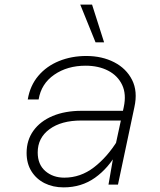

<svg xmlns="http://www.w3.org/2000/svg" viewBox="-20 -798 690 830"><path d="M449 0 475 -150 515 -335Q527 -391 508 -431Q489 -471 447.5 -492.5Q406 -514 350 -514Q271 -514 214.5 -475Q158 -436 147 -368H100Q110 -428 145.5 -470Q181 -512 235 -534Q289 -556 353 -556Q421 -556 473.5 -529Q526 -502 551 -452.5Q576 -403 561 -335L490 0ZM255 12Q209 12 173 -6Q137 -24 116 -57.5Q95 -91 95 -137Q95 -192 124.5 -233Q154 -274 207.5 -296.5Q261 -319 333 -319H524L515 -277H331Q245 -277 194 -239.5Q143 -202 143 -139Q143 -87 176 -58.5Q209 -30 258 -30Q328 -30 386 -74.5Q444 -119 489 -192V-143Q449 -71 390.5 -29.5Q332 12 255 12ZM430 -615H393L327 -778H378Z"/></svg>

Font: Azeret Mono Thin Thin
Style: Italic
Weight: 250
Italic angle: -12°
Version: Version 1.002